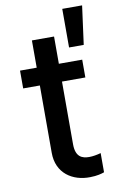

<svg xmlns="http://www.w3.org/2000/svg" viewBox="-90 -848 564 906"><g transform="rotate(-10 192.0 -395.5)"><path d="M326 -545.5H214.1V-676.1H108V-545.5H28.1V-460.2H108V-138.1C107.6 -39.1 183.2 8.9 267 7.1C300.8 6.7 322.4 0.4 335.2 -4.3V-96.2C316.1 -90.9 296.5 -87.4 279.5 -87.4C245 -87.4 214.1 -98.7 214.1 -160.2V-460.2H326ZM274.9 -612.9H345.2L370 -797.9H274.9Z"/></g></svg>

Font: Margiela Sans Medium
Style: Regular
Weight: 500
Designer: Stefan Endress, Andreas Faust
Version: Version 1.100;FEAKit 1.0